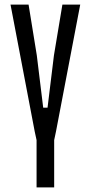

<svg xmlns="http://www.w3.org/2000/svg" viewBox="-20 -820 397 840"><path d="M140 0V-207L132 -244L26 -800H105L141 -578L169 -349H188L216 -578L253 -800H331L225 -245L217 -207V0Z"/></svg>

Font: Big Shoulders Display Medium
Style: Regular
Weight: 500
Designer: Patric King
Foundry: XO Type Co
Version: Version 1.000; ttfautohint (v1.8.2)